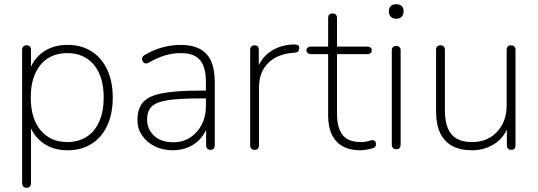

<svg xmlns="http://www.w3.org/2000/svg" viewBox="-20 -705 2551 911"><path d="M106 186Q96 186 90.5 180Q85 174 85 164V-468Q85 -479 90.5 -484.5Q96 -490 106 -490Q116 -490 121.5 -484.5Q127 -479 127 -468V-358H116Q133 -420 181.5 -456Q230 -492 300 -492Q366 -492 414 -461.5Q462 -431 488.5 -375Q515 -319 515 -242Q515 -166 489 -109.5Q463 -53 414.5 -22.5Q366 8 300 8Q230 8 181.5 -28.5Q133 -65 116 -126H127V164Q127 174 121.5 180Q116 186 106 186ZM299 -31Q352 -31 391 -56Q430 -81 451 -128.5Q472 -176 472 -242Q472 -342 425.5 -397.5Q379 -453 299 -453Q246 -453 207 -428Q168 -403 147 -356Q126 -309 126 -242Q126 -142 173 -86.5Q220 -31 299 -31Z M799 8Q752 8 714 -11Q676 -30 654 -62.5Q632 -95 632 -135Q632 -189 658.5 -219.5Q685 -250 749.5 -262.5Q814 -275 927 -275H968V-238H929Q830 -238 775.5 -229.5Q721 -221 699.5 -199.5Q678 -178 678 -139Q678 -91 711.5 -60.5Q745 -30 802 -30Q848 -30 882.5 -52.5Q917 -75 937 -113.5Q957 -152 957 -201V-315Q957 -387 929 -420Q901 -453 839 -453Q799 -453 762.5 -442Q726 -431 686 -408Q677 -403 670.5 -404Q664 -405 660 -409.5Q656 -414 654.5 -420.5Q653 -427 655.5 -433Q658 -439 665 -443Q706 -468 750 -480Q794 -492 837 -492Q892 -492 928 -473Q964 -454 981.5 -415Q999 -376 999 -315V-16Q999 -6 994 0Q989 6 979 6Q969 6 963.5 0Q958 -6 958 -16V-121H969Q959 -81 935 -52Q911 -23 876.5 -7.5Q842 8 799 8Z M1188 6Q1178 6 1172.5 0Q1167 -6 1167 -16V-468Q1167 -479 1172.5 -484.5Q1178 -490 1188 -490Q1198 -490 1203 -484.5Q1208 -479 1208 -468V-371H1198Q1217 -430 1265.5 -462Q1314 -494 1378 -494Q1387 -494 1393.5 -490.5Q1400 -487 1400 -477Q1400 -467 1395 -461.5Q1390 -456 1378 -455L1366 -454Q1292 -447 1250.5 -404Q1209 -361 1209 -290V-16Q1209 -6 1204 0Q1199 6 1188 6Z M1689 8Q1639 8 1605 -11.5Q1571 -31 1554 -67.5Q1537 -104 1537 -156V-448H1456Q1446 -448 1440 -453Q1434 -458 1434 -466Q1434 -474 1440 -479Q1446 -484 1456 -484H1537V-619Q1537 -630 1542.5 -635.5Q1548 -641 1558 -641Q1568 -641 1573.5 -635.5Q1579 -630 1579 -619V-484H1722Q1733 -484 1738.5 -479Q1744 -474 1744 -466Q1744 -458 1738.5 -453Q1733 -448 1722 -448H1579V-165Q1579 -100 1605 -65.5Q1631 -31 1692 -31Q1713 -31 1726.5 -35.5Q1740 -40 1749 -40Q1755 -40 1759.5 -35Q1764 -30 1764 -21Q1764 -16 1761.5 -10.5Q1759 -5 1752 -3Q1742 1 1723.5 4.5Q1705 8 1689 8Z M1860 3Q1850 3 1844.5 -3Q1839 -9 1839 -19V-465Q1839 -476 1844.5 -481.5Q1850 -487 1860 -487Q1870 -487 1875.5 -481.5Q1881 -476 1881 -465V-19Q1881 -9 1876 -3Q1871 3 1860 3ZM1860 -616Q1844 -616 1834.5 -625.5Q1825 -635 1825 -651Q1825 -668 1834.5 -676.5Q1844 -685 1860 -685Q1877 -685 1886 -676.5Q1895 -668 1895 -651Q1895 -635 1886 -625.5Q1877 -616 1860 -616Z M2220 8Q2163 8 2125 -13Q2087 -34 2068 -75Q2049 -116 2049 -177V-468Q2049 -479 2054.5 -484.5Q2060 -490 2070 -490Q2080 -490 2085.5 -484.5Q2091 -479 2091 -468V-181Q2091 -105 2122 -68Q2153 -31 2220 -31Q2293 -31 2338.5 -79.5Q2384 -128 2384 -207V-468Q2384 -479 2389.5 -484.5Q2395 -490 2405 -490Q2415 -490 2420.5 -484.5Q2426 -479 2426 -468V-16Q2426 6 2406 6Q2396 6 2390.5 0Q2385 -6 2385 -16V-121H2397Q2378 -58 2330 -25Q2282 8 2220 8Z"/></svg>

Font: Nunito ExtraLight
Style: Regular
Weight: 200
Designer: Vernon Adams
Foundry: Vernon Adams
Version: Version 3.602;April 4, 2023;FontCreator 14.0.0.2856 64-bit